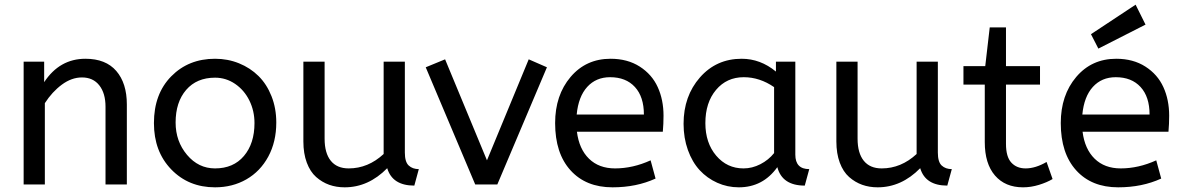

<svg xmlns="http://www.w3.org/2000/svg" viewBox="-20 -781 5011 813"><path d="M167 -520V-433.1Q232.4 -532.2 341.8 -532.2Q427.7 -532.2 472.4 -480.5Q517.1 -428.7 517.1 -338.9V0H426.8V-329.1Q426.8 -386.2 400.4 -419.7Q374 -453.1 327.1 -453.1Q283.2 -453.1 241.9 -422.6Q200.7 -392.1 169.9 -344.2V0H80.1V-520Z M1057.6 -259.8Q1057.6 -311.5 1035.9 -355.5Q1014.2 -399.4 975.6 -425.8Q937 -452.1 890.6 -452.1Q813 -452.1 768.3 -400.4Q723.6 -348.6 723.6 -262.2Q723.6 -182.6 772 -125.2Q820.3 -67.9 890.6 -67.9Q968.3 -67.9 1012.9 -120.6Q1057.6 -173.3 1057.6 -259.8ZM631.8 -259.8Q631.8 -383.3 705.1 -457.8Q778.3 -532.2 890.6 -532.2Q944.8 -532.2 992.2 -512.9Q1039.6 -493.7 1074.5 -459.2Q1109.4 -424.8 1129.6 -373.8Q1149.9 -322.8 1149.9 -262.2Q1149.9 -180.7 1116 -117.9Q1082 -55.2 1023.2 -21.5Q964.4 12.2 890.6 12.2Q778.3 12.2 705.1 -63.7Q631.8 -139.6 631.8 -259.8Z M1753.4 -64.9 1734.4 4.9Q1641.6 4.9 1619.6 -68.8Q1540 12.2 1439.5 12.2Q1404.3 12.2 1374 1.5Q1343.8 -9.3 1318.6 -31.5Q1293.5 -53.7 1279.1 -92.3Q1264.6 -130.9 1264.6 -182.1V-520H1354.5V-193.8Q1354.5 -132.8 1380.6 -100.3Q1406.7 -67.9 1456.5 -67.9Q1538.6 -67.9 1604.5 -128.9V-520H1694.3V-134.8Q1694.3 -95.2 1710.7 -80.1Q1727.1 -64.9 1753.4 -64.9Z M1992.2 0 1782.7 -496.1 1864.7 -529.8 2042 -102.1 2218.8 -529.8 2295.9 -496.1 2085.9 0Z M2786.6 -223.1H2422.9Q2432.1 -149.9 2474.1 -108.9Q2516.1 -67.9 2584.5 -67.9Q2659.7 -67.9 2734.9 -102.1L2755.9 -24.9Q2674.8 12.2 2573.7 12.2Q2460.9 12.2 2395.8 -59.8Q2330.6 -131.8 2330.6 -259.8Q2330.6 -377.9 2396 -455.1Q2461.4 -532.2 2565.4 -532.2Q2637.2 -532.2 2689 -499Q2740.7 -465.8 2765.1 -412.1Q2789.6 -358.4 2789.6 -291Q2789.6 -255.9 2786.6 -223.1ZM2563.5 -454.1Q2503.9 -454.1 2466.6 -413.1Q2429.2 -372.1 2421.9 -295.9H2706.5Q2706.5 -371.1 2668.5 -412.6Q2630.4 -454.1 2563.5 -454.1Z M2874.5 -256.8Q2874.5 -374 2943.8 -453.1Q3013.2 -532.2 3120.6 -532.2Q3199.7 -532.2 3265.6 -478V-520H3347.7V-126Q3347.7 -64.9 3406.7 -64.9L3387.7 4.9Q3292 4.9 3271.5 -73.2Q3210.4 12.2 3108.4 12.2Q3060.1 12.2 3017.1 -7.1Q2974.1 -26.4 2942.6 -60.5Q2911.1 -94.7 2892.8 -145.8Q2874.5 -196.8 2874.5 -256.8ZM3128.4 -67.9Q3165 -67.9 3199.7 -85.7Q3234.4 -103.5 3257.8 -132.8V-412.1Q3196.8 -454.1 3129.4 -454.1Q3057.1 -454.1 3012 -400.4Q2966.8 -346.7 2966.8 -259.8Q2966.8 -175.8 3012.7 -121.8Q3058.6 -67.9 3128.4 -67.9Z M4010.3 -64.9 3991.2 4.9Q3898.4 4.9 3876.5 -68.8Q3796.9 12.2 3696.3 12.2Q3661.1 12.2 3630.9 1.5Q3600.6 -9.3 3575.4 -31.5Q3550.3 -53.7 3535.9 -92.3Q3521.5 -130.9 3521.5 -182.1V-520H3611.3V-193.8Q3611.3 -132.8 3637.5 -100.3Q3663.6 -67.9 3713.4 -67.9Q3795.4 -67.9 3861.3 -128.9V-520H3951.2V-134.8Q3951.2 -95.2 3967.5 -80.1Q3983.9 -64.9 4010.3 -64.9Z M4151.9 -501 4170.9 -665H4239.7V-501H4383.8V-422.9H4239.7V-171.9Q4239.7 -116.7 4262.5 -92.3Q4285.2 -67.9 4322.8 -67.9Q4364.7 -67.9 4411.6 -95.2L4437 -22.9Q4413.6 -8.8 4379.6 1.7Q4345.7 12.2 4312 12.2Q4236.3 12.2 4193.1 -37.8Q4149.9 -87.9 4149.9 -179.2V-422.9H4059.6V-501Z M4927.7 -223.1H4564Q4573.2 -149.9 4615.2 -108.9Q4657.2 -67.9 4725.6 -67.9Q4800.8 -67.9 4876 -102.1L4897 -24.9Q4815.9 12.2 4714.8 12.2Q4602.1 12.2 4536.9 -59.8Q4471.7 -131.8 4471.7 -259.8Q4471.7 -377.9 4537.1 -455.1Q4602.5 -532.2 4706.5 -532.2Q4778.3 -532.2 4830.1 -499Q4881.8 -465.8 4906.2 -412.1Q4930.7 -358.4 4930.7 -291Q4930.7 -255.9 4927.7 -223.1ZM4704.6 -454.1Q4645 -454.1 4607.7 -413.1Q4570.3 -372.1 4563 -295.9H4847.7Q4847.7 -371.1 4809.6 -412.6Q4771.5 -454.1 4704.6 -454.1ZM4630.9 -575.2 4599.6 -636.2 4788.6 -761.2 4830.6 -676.8Z"/></svg>

Font: ABeeZee
Style: Regular
Weight: 400
Designer: Anja Meiners
Foundry: Anja Meiners
Version: Version 1.002